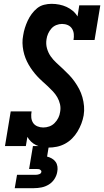

<svg xmlns="http://www.w3.org/2000/svg" viewBox="-20 -763 544 1003"><path d="M233 8Q216 8 199.5 5Q183 2 168.5 -5Q154 -12 142.5 -23Q131 -34 123 -48L115 0H6L36 -181H145Q142 -165 143.5 -149Q145 -133 153 -121Q161 -109 175.5 -103Q190 -97 206 -97Q222 -97 237.5 -102.5Q253 -108 265 -120Q277 -132 284.5 -147Q292 -162 294 -178Q298 -199 293.5 -218.5Q289 -238 279.5 -254.5Q270 -271 257 -285Q244 -299 230 -312Q216 -325 202 -337.5Q188 -350 175 -364Q162 -378 150.5 -393.5Q139 -409 129.5 -425.5Q120 -442 113 -460Q106 -478 102 -498Q98 -518 97.5 -538Q97 -558 101 -578Q104 -598 110 -617Q116 -636 124.5 -654.5Q133 -673 145.5 -690Q158 -707 174 -720Q190 -733 210 -738Q230 -743 249 -743Q270 -743 290 -739Q310 -735 327.5 -727Q345 -719 360 -706.5Q375 -694 385 -677L394 -735H504L474 -554H364Q367 -570 365.5 -585.5Q364 -601 356 -613.5Q348 -626 334 -632Q320 -638 304 -638Q289 -638 274 -632Q259 -626 248.5 -614Q238 -602 231.5 -587.5Q225 -573 223 -558Q219 -533 225.5 -510Q232 -487 245 -468.5Q258 -450 275 -434.5Q292 -419 308.5 -403.5Q325 -388 340.5 -372Q356 -356 369.5 -337Q383 -318 393.5 -298Q404 -278 410.5 -255Q417 -232 419 -208Q421 -184 417 -160Q413 -138 405 -117Q397 -96 385 -76Q373 -56 356.5 -39.5Q340 -23 319.5 -12Q299 -1 277 3.5Q255 8 233 8ZM57 220 69 150H169Q177 150 186 146.5Q195 143 196 135Q197 131 194.5 128Q192 125 189 123Q186 121 182 120.5Q178 120 174 120H132L152 0H235L226 55Q239 58 251 65Q263 72 270.5 82.5Q278 93 280 107Q282 121 279 135Q276 154 264.5 172Q253 190 235 201Q217 212 197 216Q177 220 157 220Z"/></svg>

Font: Iosevka Slab Extrabold
Style: Italic
Weight: 800
Italic angle: -9°
Monospace: yes
Designer: Belleve Invis
Foundry: Belleve Invis
Version: Version 11.1.0; ttfautohint (v1.8.3)